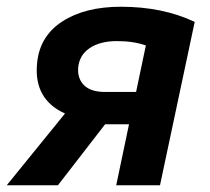

<svg xmlns="http://www.w3.org/2000/svg" viewBox="-25 -550 622 570"><path d="M-5 0 168 -213Q75 -255 85 -361Q92 -442 159.5 -486Q227 -530 334 -530Q458 -530 553 -485L450 0H320L358 -181H287L147 0ZM287 -277H379L408 -415Q372 -428 322 -428Q272 -428 241 -407Q210 -386 207 -348Q205 -316 225 -296.5Q245 -277 287 -277Z"/></svg>

Font: Raleway-v4020
Style: Bold Italic
Weight: 700
Italic angle: -12°
Designer: Matt McInerney, Pablo Impallari, Rodrigo Fuenzalida
Foundry: Matt McInerney, Pablo Impallari, Rodrigo Fuenzalida
Version: Version 4.020;PS 004.020;hotconv 1.0.88;makeotf.lib2.5.64775